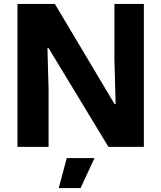

<svg xmlns="http://www.w3.org/2000/svg" viewBox="-20 -749 823 979"><path d="M69 0V-729H259.7L563.9 -218.7H569.6L563.4 -446.6V-729H713.6V0H532.9L227.6 -503.9H221.9L227.7 -293.1V0ZM279.6 210.1 320.4 57H461.9L390.7 210.1Z"/></svg>

Font: Mona Sans ExtraLight
Style: Regular
Weight: 200
Designer: Deni Anggara
Foundry: GitHub
Version: Version 2.000